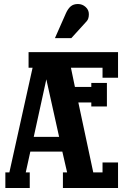

<svg xmlns="http://www.w3.org/2000/svg" viewBox="-20 -941 636 961"><path d="M336.9 -750H254.9L310.1 -875Q320.3 -897.5 334 -909.2Q347.7 -920.9 370.1 -920.9Q392.1 -920.9 408.4 -906.2Q424.8 -891.6 424.8 -870.1Q424.8 -846.7 414.1 -835ZM123 -680.2H570.8V-551.8H493.2V-602.1H335L355 -505.9H437V-525.9H515.1V-408.2H437V-428.2H372.1L446.8 -78.1H493.2V-127.9H570.8V0H294.9V-78.1H315.9L292 -182.1H131.8L108.9 -78.1H128.9V0H6.8V-78.1H26.9L143.1 -602.1H123ZM275.9 -255.9 211.9 -543.9 148.9 -255.9Z"/></svg>

Font: Margherita Black
Style: Regular
Weight: 900
Designer: James Puckett
Foundry: Dunwich Type Founders
Version: Version 1.008;hotconv 1.0.109;makeotfexe 2.5.65596